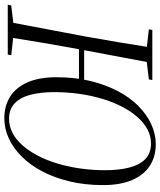

<svg xmlns="http://www.w3.org/2000/svg" viewBox="54 -780 742 890"><g transform="rotate(90 425.0 -335.0)"><path d="M178 -330V-354H381V-330ZM528 16Q471 16 428 -11Q385 -38 361.5 -92Q338 -146 338 -226Q338 -310 355 -381Q372 -452 401.5 -508.5Q431 -565 470.5 -604.5Q510 -644 555.5 -665Q601 -686 648 -686Q706 -686 748.5 -658.5Q791 -631 814.5 -576.5Q838 -522 838 -442Q838 -358 821 -287Q804 -216 774.5 -160Q745 -104 705.5 -64.5Q666 -25 621 -4.5Q576 16 528 16ZM531 -6Q565 -6 596 -22Q627 -38 653.5 -68Q680 -98 701.5 -139Q723 -180 738 -230Q753 -280 761 -336Q769 -392 769 -452Q769 -514 757 -562Q745 -610 718 -637Q691 -664 645 -664Q611 -664 580 -647.5Q549 -631 522.5 -601Q496 -571 474.5 -529.5Q453 -488 438 -438Q423 -388 415 -331.5Q407 -275 407 -215Q407 -154 419 -106.5Q431 -59 458.5 -32.5Q486 -6 531 -6ZM2 0 5 -16 105 -28H130L236 -16L233 0ZM81 0 149 -359Q163 -436 176 -514.5Q189 -593 201 -670H272L204 -308Q190 -231 177 -154Q164 -77 152 0ZM116 -654 119 -670H351L348 -654L247 -642H221Z"/></g></svg>

Font: Source Serif 4 60pt
Style: Italic
Weight: 400
Italic angle: -12°
Version: Version 4.004;hotconv 1.0.116;makeotfexe 2.5.65601